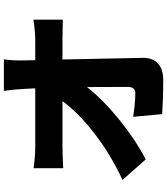

<svg xmlns="http://www.w3.org/2000/svg" viewBox="48 -900 903 1040"><g transform="rotate(-90 500.0 -380.5)"><path d="M693.4 -641.6H798.8Q847.7 -641.6 913.1 -651.4V-492.2Q840.8 -494.1 807.6 -494.1H697.3Q706.1 -79.1 706.1 -60.5Q707 -5.9 675.8 22.9Q644.5 51.8 582 51.8Q492.2 51.8 401.4 45.9L386.7 -111.3Q461.9 -99.6 515.6 -99.6Q548.8 -99.6 548.8 -141.6Q548.8 -277.3 547.9 -361.3Q480.5 -275.4 373 -188Q265.6 -100.6 156.2 -43L44.9 -168.9Q183.6 -233.4 296.9 -321.3Q410.2 -409.2 471.7 -494.1H233.4Q182.6 -494.1 108.4 -490.2V-650.4Q171.9 -641.6 228.5 -641.6H541L538.1 -700.2Q534.2 -766.6 527.3 -811.5H698.2Q690.4 -758.8 692.4 -700.2Z"/></g></svg>

Font: Gen Shin Gothic Heavy
Style: Bold
Weight: 900
Designer: [Source Han Sans]
Ryoko NISHIZUKA  (kana & ideographs); Paul D. Hunt (Latin, Greek & Cyrillic); Wenlong ZHANG  (bopomofo
Version: Version 1.002.20150607